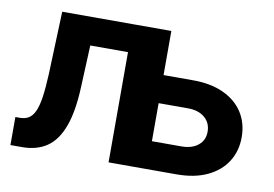

<svg xmlns="http://www.w3.org/2000/svg" viewBox="-63 -647 1067 747"><g transform="rotate(10 470.0 -273.0)"><path d="M18.1 0V-110.8H35.6Q56.2 -110.8 70.6 -119.6Q85 -128.4 94.5 -149.2Q104 -169.9 109.4 -205.8Q114.7 -241.7 117.2 -295.9L126.5 -545.9H542.5V0H405.8V-435.5H256.8L249.5 -270Q245.6 -173.3 223.6 -113.8Q201.7 -54.2 161.9 -27.1Q122.1 0 63.5 0ZM512.7 -371.6H674.3Q745.1 -371.6 795.4 -348.1Q845.7 -324.7 872.3 -283Q898.9 -241.2 898.9 -185.5Q898.9 -131.3 872.3 -89.4Q845.7 -47.4 795.4 -23.7Q745.1 0 674.3 0H420.9V-545.9H557.6V-110.4H674.3Q715.3 -110.4 740 -130.4Q764.6 -150.4 764.6 -184.1Q764.6 -218.8 740 -239.7Q715.3 -260.7 674.3 -260.7H512.7Z"/></g></svg>

Font: Inter
Style: 650
Weight: 650
Designer: Rasmus Andersson
Foundry: rsms
Version: Version 4.001;git-66647c0bb